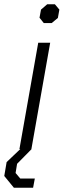

<svg xmlns="http://www.w3.org/2000/svg" viewBox="-45 -698 301 899"><path d="M140 -615 147 -653 176 -678H212L233 -653L226 -614L197 -590H160ZM134 -498H190L102 0H46ZM-25 126 -14 61 50 0H103L35 69L28 112L50 138H118L110 181H20Z"/></svg>

Font: Chakra Petch Light
Style: Italic
Weight: 300
Italic angle: -10°
Designer: Katatrad Aksorn Co.,Ltd.
Foundry: Cadson Demak Co.,Ltd.
Version: Version 1.000; ttfautohint (v1.6)